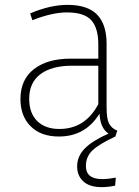

<svg xmlns="http://www.w3.org/2000/svg" viewBox="-20 -551 571 789"><path d="M333 131Q333 185 400 185Q424 185 456 179L453 212Q423 218 398 218Q348 218 322.5 194.5Q297 171 297 133Q297 91 328.5 59Q360 27 426 -2Q392 -24 389 -84Q331 10 222 10Q148 10 106 -32Q64 -74 64 -144Q64 -224 119.5 -267Q175 -310 270 -310H384V-368Q384 -436 355 -468Q326 -500 255 -500Q195 -500 113 -468L104 -496Q187 -531 257 -531Q340 -531 379 -491Q418 -451 418 -371V-111Q418 -63 428 -43.5Q438 -24 462 -14L454 10Q389 40 361 66Q333 92 333 131ZM224 -21Q330 -21 384 -123V-281H277Q193 -281 146.5 -246.5Q100 -212 100 -145Q100 -86 133 -53.5Q166 -21 224 -21Z"/></svg>

Font: Fira Sans UltraLight
Style: Regular
Weight: 200
Designer: Carrois Corporate & Edenspiekermann AG
Foundry: Carrois Corporate GbR & Edenspiekermann AG
Version: Version 4.106;PS 004.106;hotconv 1.0.70;makeotf.lib2.5.58329